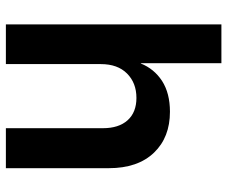

<svg xmlns="http://www.w3.org/2000/svg" viewBox="-80 -690 773 653"><g transform="rotate(90 306.5 -363.5)"><path d="M63 3V-730H195V-456H196Q214 -501 255 -528Q297 -555 360 -555Q447 -555 499 -501Q552 -446 552 -347V3H416V-327Q416 -381 389 -411Q362 -441 313 -441Q262 -441 230 -409Q198 -377 198 -320V3Z"/></g></svg>

Font: Sinter Bold
Style: Regular
Weight: 700
Foundry: Adobe & rsms
Version: Version 1.000